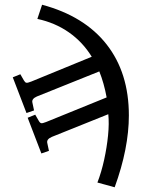

<svg xmlns="http://www.w3.org/2000/svg" viewBox="-20 -545 613 812"><path d="M158 -525Q337 -477 431 -357Q525 -237 525 -57Q525 82 465 247L392 227Q409 183 420.5 130.5Q432 78 437 27.5Q442 -23 438 -62L199 34Q176 44 180 60L187 93L155 104L97 -47L129 -60L144 -34Q149 -25 154.5 -24Q160 -23 175 -29L431 -133Q420 -193 400 -243L136 -137Q113 -127 117 -111L124 -78L92 -67L34 -218L66 -231L81 -205Q86 -196 91.5 -195Q97 -194 112 -200L368 -305Q330 -367 271.5 -408Q213 -449 138 -465Z"/></svg>

Font: Text Regular
Style: Regular
Weight: 400
Designer: Latin by Veronika Burian and Jose Scaglione. Greek by Irene Vlachou. Cyrillic by Vera Evstafieva.
Foundry: TypeTogether
Version: Version 3.002